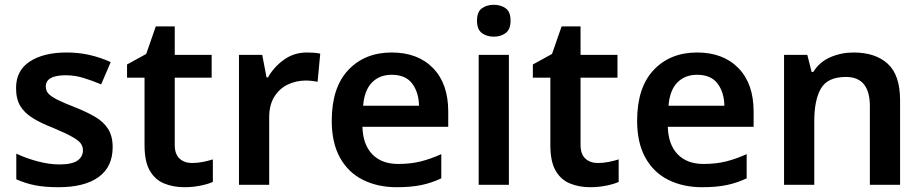

<svg xmlns="http://www.w3.org/2000/svg" viewBox="-20 -771 3852 801"><path d="M450 -157Q450 -75 391.5 -32.5Q333 10 224 10Q167 10 126.5 2Q86 -6 48 -23V-130Q88 -111 136.5 -98Q185 -85 228 -85Q280 -85 303 -101Q326 -117 326 -144Q326 -160 317 -172.5Q308 -185 281.5 -200Q255 -215 203 -237Q151 -257 116.5 -278.5Q82 -300 64.5 -329Q47 -358 47 -404Q47 -477 104.5 -514.5Q162 -552 258 -552Q308 -552 352.5 -542Q397 -532 442 -512L402 -419Q364 -435 328 -446Q292 -457 254 -457Q171 -457 171 -410Q171 -393 181.5 -381Q192 -369 218.5 -355.5Q245 -342 294 -323Q342 -304 377 -283.5Q412 -263 431 -233Q450 -203 450 -157Z M781 -91Q804 -91 826.5 -95.5Q849 -100 868 -106V-12Q848 -3 816 3.5Q784 10 749 10Q703 10 665 -5.5Q627 -21 605 -59Q583 -97 583 -165V-447H510V-502L590 -546L630 -661H709V-542H863V-447H709V-166Q709 -128 729 -109.5Q749 -91 781 -91Z M1261 -552Q1274 -552 1289.5 -551Q1305 -550 1316 -547L1305 -430Q1295 -432 1281 -433.5Q1267 -435 1256 -435Q1216 -435 1181 -418.5Q1146 -402 1124.5 -367.5Q1103 -333 1103 -281V0H977V-542H1074L1092 -448H1098Q1122 -491 1164 -521.5Q1206 -552 1261 -552Z M1614 -552Q1723 -552 1786.5 -487Q1850 -422 1850 -306V-242H1492Q1494 -168 1533 -127.5Q1572 -87 1641 -87Q1693 -87 1735 -97.5Q1777 -108 1821 -128V-27Q1781 -8 1738 1Q1695 10 1635 10Q1556 10 1494.5 -20.5Q1433 -51 1398.5 -113Q1364 -175 1364 -267Q1364 -406 1433 -479Q1502 -552 1614 -552ZM1614 -459Q1563 -459 1531.5 -426.5Q1500 -394 1495 -330H1728Q1727 -386 1699.5 -422.5Q1672 -459 1614 -459Z M2040 -751Q2069 -751 2089.5 -736.5Q2110 -722 2110 -685Q2110 -648 2089.5 -633Q2069 -618 2040 -618Q2011 -618 1990.5 -633Q1970 -648 1970 -685Q1970 -722 1990.5 -736.5Q2011 -751 2040 -751ZM2103 -542V0H1977V-542Z M2474 -91Q2497 -91 2519.5 -95.5Q2542 -100 2561 -106V-12Q2541 -3 2509 3.5Q2477 10 2442 10Q2396 10 2358 -5.5Q2320 -21 2298 -59Q2276 -97 2276 -165V-447H2203V-502L2283 -546L2323 -661H2402V-542H2556V-447H2402V-166Q2402 -128 2422 -109.5Q2442 -91 2474 -91Z M2888 -552Q2997 -552 3060.5 -487Q3124 -422 3124 -306V-242H2766Q2768 -168 2807 -127.5Q2846 -87 2915 -87Q2967 -87 3009 -97.5Q3051 -108 3095 -128V-27Q3055 -8 3012 1Q2969 10 2909 10Q2830 10 2768.5 -20.5Q2707 -51 2672.5 -113Q2638 -175 2638 -267Q2638 -406 2707 -479Q2776 -552 2888 -552ZM2888 -459Q2837 -459 2805.5 -426.5Q2774 -394 2769 -330H3002Q3001 -386 2973.5 -422.5Q2946 -459 2888 -459Z M3541 -552Q3632 -552 3683.5 -505Q3735 -458 3735 -353V0H3609V-328Q3609 -450 3509 -450Q3433 -450 3405 -402Q3377 -354 3377 -265V0H3251V-542H3348L3366 -471H3373Q3399 -513 3444.5 -532.5Q3490 -552 3541 -552Z"/></svg>

Font: Noto Sans Sinhala UI SemiBold
Style: Regular
Weight: 600
Designer: Jelle Bosma - Monotype Design Team
Foundry: Monotype Imaging Inc.
Version: Version 2.006; ttfautohint (v1.8.4.7-5d5b)